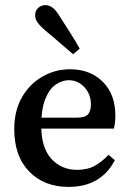

<svg xmlns="http://www.w3.org/2000/svg" viewBox="-20 -723 512 754"><path d="M249 11Q154 11 95 -49Q36 -109 36 -216Q36 -289 66.5 -341.5Q97 -394 147 -422.5Q197 -451 255 -451Q334 -451 383.5 -402Q433 -353 433 -269Q433 -254 431.5 -241Q430 -228 427 -218H80V-261H282Q315 -261 326 -274.5Q337 -288 337 -312Q337 -353 311.5 -380.5Q286 -408 250 -408Q224 -408 199 -391Q174 -374 158 -334.5Q142 -295 142 -229Q142 -143 181.5 -99.5Q221 -56 283 -56Q324 -56 353 -72.5Q382 -89 406 -115L431 -94Q405 -43 359.5 -16Q314 11 249 11ZM293 -532 267 -510Q241 -532 216 -554Q191 -576 158 -603Q136 -622 127 -635.5Q118 -649 118 -662Q118 -682 130.5 -692.5Q143 -703 158 -703Q173 -703 186.5 -693Q200 -683 215 -658Q239 -620 258 -590.5Q277 -561 293 -532Z"/></svg>

Font: Lisu Bosa SemiBold
Style: Regular
Weight: 600
Designer: David Morse, Annie Olsen, Victor Gaultney, Frank Grießhammer (Latin)
Foundry: SIL International
Version: Version 2.000